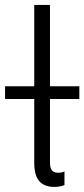

<svg xmlns="http://www.w3.org/2000/svg" viewBox="-54 -747 338 771"><path d="M264.6 -349.4V-400.6H146.7V-727.3H83.5V-400.6H-33.7V-349.4H83.5V-92C83.5 -42.3 98.4 3.6 164.4 3.6C180 3.6 194.6 0.7 204.9 -3.9V-58.6C197.4 -55 188.6 -53.3 179.3 -53.3C151.3 -53.3 146.7 -72.4 146.7 -96.6V-349.4Z"/></svg>

Font: TID UI Light
Style: Regular
Weight: 300
Designer: The TID Project Authors
Foundry: Bakken & Bæck
Version: Version 1.001;hotconv 1.0.109;makeotfexe 2.5.65596